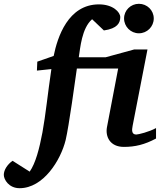

<svg xmlns="http://www.w3.org/2000/svg" viewBox="-150 -760 841 1009"><path d="M658 -663C658 -706 623 -740 580 -740C537 -740 502 -706 502 -663C502 -620 537 -585 580 -585C623 -585 658 -620 658 -663ZM670 -32V-87C634 -67 577 -53 566 -53C542 -53 542 -75 547 -99L625 -500H555L405 -459H264C272 -507 279 -611 334 -659L396 -600C467 -610 482 -640 482 -670C482 -696 444 -737 370 -737C208 -737 152 -565 132 -466L46 -436L44 -389L120 -397C101 -270 90 -156 73 -64C57 21 37 98 6 142L-84 85C-111 104 -130 133 -130 159C-130 183 -104 229 -47 229C78 229 169 82 195 -24C212 -95 246 -344 254 -400H471L412 -91C403 -42 428 12 501 12C560 12 610 0 670 -32Z"/></svg>

Font: Veleka
Style: Bold Italic
Weight: 700
Italic angle: -12°
Designer: Stefan Peev, Context Ltd, 2016; SIL International, 1997-2014.
Foundry: Stefan Peev, Context Ltd, 2016
Version: Version 5.000